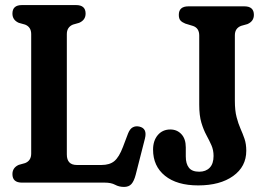

<svg xmlns="http://www.w3.org/2000/svg" viewBox="-20 -720 1050 757"><path d="M292 -630 267.5 -623Q243.5 -613 243.5 -585.5V-111Q243.5 -69.5 283 -69.5H380Q412.5 -69.5 431 -85Q449.5 -100.5 464.5 -140L485 -194Q492.5 -212.5 503.8 -218.2Q515 -224 529 -221Q561.5 -214 551.5 -174L515 -31Q508.5 -6 498.2 5.5Q488 17 469 17Q449.5 17 433.8 8.5Q418 0 393 0H66.5Q29 0 29 -33.5Q29 -59 54 -70L79 -77Q103 -86.5 103 -114.5V-585.5Q103 -613.5 79 -623L54 -630Q29 -641 29 -666.5Q29 -700 66.5 -700H280Q317.5 -700 317.5 -666.5Q317.5 -641 292 -630ZM951 -125.5Q951 -63 899.2 -26Q847.5 11 761.5 11Q677.5 11 630.5 -27Q583.5 -65 583.5 -130Q583.5 -165.5 602.2 -187.5Q621 -209.5 651.5 -209.5Q678 -209.5 695.2 -191Q712.5 -172.5 712.5 -139V-103Q712.5 -74.5 724.8 -58.8Q737 -43 765.5 -43Q791.5 -43 806.8 -58.8Q822 -74.5 822 -105Q822 -128.5 813.5 -147.5Q805 -166.5 793.8 -187.2Q782.5 -208 774 -236.2Q765.5 -264.5 765.5 -307V-580Q765.5 -609 741.5 -617.5L710.5 -627Q698 -632 691.5 -639.2Q685 -646.5 685 -661.5Q685 -695 723 -695H943.5Q981 -695 981 -661.5Q981 -636 955.5 -625L930.5 -618Q906 -608.5 906 -581V-322.5Q906 -284 912.8 -258.2Q919.5 -232.5 928.2 -212.8Q937 -193 944 -172.8Q951 -152.5 951 -125.5Z"/></svg>

Font: Fraunces 144pt SuperSoft SemiBold
Style: Regular
Weight: 600
Version: Version 1.000;[b76b70a41]